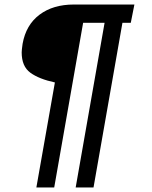

<svg xmlns="http://www.w3.org/2000/svg" viewBox="-20 -726 672 850"><path d="M220 104 348 -625H443L315 104H394L522 -625H559L575 -706H307Q215 -706 155 -661Q95 -616 80 -532Q76 -504 76 -494Q76 -432 114.5 -404Q153 -376 223 -361L141 104Z"/></svg>

Font: Geom Light
Style: Italic
Weight: 300
Italic angle: -10°
Version: Version 1.102